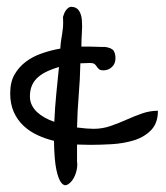

<svg xmlns="http://www.w3.org/2000/svg" viewBox="-20 -475 486 561"><path d="M9.8 -202.1Q9.8 -235.4 22.5 -257.3Q35.2 -279.3 55.2 -294.4Q75.2 -309.6 101.6 -318.8Q127.9 -328.1 156.2 -333Q157.2 -348.6 158.7 -357.9Q160.2 -367.2 161.6 -376Q163.1 -384.8 164.1 -395.5Q165 -406.2 164.1 -425.8Q165 -428.7 167 -434.1Q168.9 -439.5 171.9 -443.8Q174.8 -448.2 179.2 -451.7Q183.6 -455.1 187.5 -455.1Q203.1 -455.1 210.4 -444.3Q217.8 -433.6 219.2 -416.5Q220.7 -399.4 219.2 -378.9Q217.8 -358.4 217.8 -338.9H240.2Q249 -338.9 258.3 -338.4Q267.6 -337.9 274.4 -337.9H287.1Q306.6 -335 312 -326.7Q317.4 -318.4 317.4 -304.7Q317.4 -289.1 307.1 -279.3Q296.9 -269.5 282.2 -269.5Q272.5 -269.5 268.6 -273.4Q264.6 -277.3 262.2 -281.2Q259.8 -285.2 255.9 -288.1Q252 -291 242.2 -291Q235.4 -291 229 -290.5Q222.7 -290 214.8 -290Q213.9 -243.2 210 -196.8Q206.1 -150.4 205.1 -102.5Q218.8 -100.6 231.9 -99.6Q245.1 -98.6 253.9 -98.6Q279.3 -98.6 303.2 -106.9Q327.1 -115.2 350.1 -125.5Q373 -135.7 395.5 -143.6Q418 -151.4 441.4 -151.4Q441.4 -115.2 421.4 -94.7Q401.4 -74.2 371.1 -64.9Q340.8 -55.7 306.6 -53.7Q272.5 -51.8 245.1 -51.8Q235.4 -51.8 225.1 -52.2Q214.8 -52.7 205.1 -52.7Q205.1 -38.1 205.1 -23.4V-2.9Q207 8.8 203.6 23.4Q200.2 38.1 192.9 49.3Q185.5 60.5 176.3 64.9Q167 69.3 158.7 58.6Q150.4 47.9 144.5 20Q138.7 -7.8 137.7 -63.5Q113.3 -69.3 89.8 -80.1Q66.4 -90.8 48.3 -107.9Q30.3 -125 20 -148.4Q9.8 -171.9 9.8 -202.1ZM67.4 -193.4Q67.4 -179.7 72.8 -168.5Q78.1 -157.2 87.9 -147.9Q97.7 -138.7 110.8 -131.3Q124 -124 138.7 -119.1Q140.6 -162.1 144.5 -201.2Q148.4 -240.2 152.3 -279.3Q135.7 -274.4 120.1 -267.6Q104.5 -260.7 92.3 -250.5Q80.1 -240.2 73.7 -226.1Q67.4 -211.9 67.4 -193.4Z"/></svg>

Font: Swanky and Moo Moo
Style: Regular
Weight: 400
Designer: Kimberly Geswein
Foundry: Kimberly Geswein
Version: Version 1.002 2001